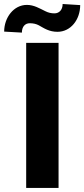

<svg xmlns="http://www.w3.org/2000/svg" viewBox="-59 -921 413 941"><path d="M69.3 -710.9V0H228V-710.9ZM248 -901.4C248 -871.6 230 -855.5 208 -855.5C191.9 -855.5 177.2 -858.9 163.1 -866.2C134.8 -879.9 107.4 -897 72.8 -897C8.3 -897 -38.6 -835 -38.6 -766.1L48.3 -761.2C48.3 -792 65.4 -807.1 86.9 -807.1C104 -807.1 118.7 -803.7 131.3 -796.9C156.7 -782.7 181.6 -765.1 222.7 -765.1C287.6 -765.1 334 -824.7 334 -896Z"/></svg>

Font: Vazirmatn ExtraBold
Style: Regular
Weight: 800
Designer: Saber Rastikerdar
Foundry: Saber Rastikerdar
Version: Version 33.003